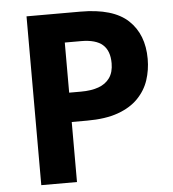

<svg xmlns="http://www.w3.org/2000/svg" viewBox="-52 -762 731 809"><g transform="rotate(-5 314.0 -357.0)"><path d="M318 -714Q456 -714 519.5 -654.5Q583 -595 583 -491Q583 -444 569 -401.5Q555 -359 522.5 -325.5Q490 -292 437 -273Q384 -254 306 -254H241V0H90V-714ZM310 -590H241V-378H291Q334 -378 365 -389Q396 -400 413 -424Q430 -448 430 -486Q430 -539 401 -564.5Q372 -590 310 -590Z"/></g></svg>

Font: Noto Sans Tamil
Style: Regular
Weight: 400
Designer: Jelle Bosma - Monotype Design Team
Foundry: Monotype Imaging Inc.
Version: Version 2.003